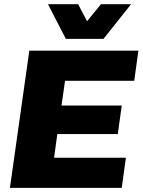

<svg xmlns="http://www.w3.org/2000/svg" viewBox="-20 -904 686 924"><path d="M27.8 0 121.1 -660.2H646L626 -515.1H293L275.9 -396H565.9L546.9 -258.8H255.9L240.2 -145H585.9L565.9 0ZM210.9 -883.8H356L398.9 -801.8L465.8 -883.8H610.8L478 -716.8H296.9Z"/></svg>

Font: Human Sans Black
Style: Italic
Weight: 800
Italic angle: -8°
Designer: Tim Radville
Foundry: Continuum
Version: Version 1.000;FEAKit 1.0